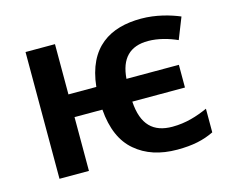

<svg xmlns="http://www.w3.org/2000/svg" viewBox="-84 -668 946 793"><g transform="rotate(-15 389.0 -271.0)"><path d="M583 9.8C649.4 9.8 695.8 -0.5 740.2 -22V-123C694.8 -103 646.5 -86.9 587.9 -86.9C506.3 -86.9 460.4 -129.9 454.1 -230H679.2V-327.1H455.1C461.4 -412.6 503.4 -455.1 581.1 -455.1C624.5 -455.1 669.4 -441.9 705.1 -425.8L741.2 -517.1C700.7 -534.2 641.1 -551.8 577.1 -551.8C445.3 -551.8 343.8 -493.7 326.2 -327.1H207V-542H81.1V0H207V-230H326.2C332.5 -147.9 358.9 -87.4 404.8 -48.8C450.2 -9.8 509.8 9.8 583 9.8Z"/></g></svg>

Font: Noto Reveo Sans
Style: Regular
Weight: 600
Designer: Monotype Design Team
Foundry: Monotype Imaging Inc.
Version: Version 2.007